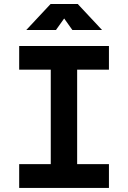

<svg xmlns="http://www.w3.org/2000/svg" viewBox="-20 -918 626 938"><path d="M228 0V-693.4H356.9V0ZM73.7 0V-116.2H512.2V0ZM73.7 -577.6V-693.4H512.2V-577.6ZM108.4 -771.5 227.1 -898.4H359.9L478.5 -771.5H333.5L285.2 -839.4H301.8L253.4 -771.5Z"/></svg>

Font: Cascadia Mono PL
Style: Regular
Weight: 400
Monospace: yes
Designer: Aaron Bell
Foundry: Saja Typeworks
Version: Version 2102.003